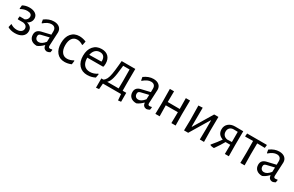

<svg xmlns="http://www.w3.org/2000/svg" viewBox="162 -1701 4660 3047"><g transform="rotate(30 2492.0 -177.0)"><path d="M357 -130Q357 -67 308 -30Q259 7 176 7Q138 7 103 -2Q68 -11 44 -27L58 -88L64 -91Q87 -74 115.5 -64.5Q144 -55 175 -55Q223 -55 253 -77Q283 -99 283 -135Q283 -164 264.5 -182.5Q246 -201 211 -207H113L107 -213L112 -263L206 -262Q230 -272 245 -293Q260 -314 260 -339Q260 -369 238.5 -384.5Q217 -400 176 -400Q118 -400 59 -366L50 -369L56 -432Q113 -463 180 -463Q251 -463 292.5 -432.5Q334 -402 334 -350Q334 -314 315 -284.5Q296 -255 261 -239Q357 -215 357 -130Z M767 -346Q767 -329 761 -223Q755 -117 755 -99Q755 -77 762 -68.5Q769 -60 786 -60Q801 -60 820 -66L828 -59L820 -14Q791 3 763 6Q732 3 713.5 -16Q695 -35 694 -68H687Q633 -13 580 7Q513 7 475.5 -26.5Q438 -60 438 -118Q438 -162 461.5 -188Q485 -214 531 -225L693 -263L694 -328Q694 -367 673.5 -388Q653 -409 615 -409Q581 -409 547 -393Q513 -377 474 -343L466 -347L456 -404Q539 -466 627 -466Q692 -466 729.5 -434Q767 -402 767 -346ZM547 -177Q527 -171 518 -160.5Q509 -150 509 -129Q509 -96 527.5 -77.5Q546 -59 577 -59Q632 -59 689 -130L692 -212Z M1218 -439 1204 -370 1195 -367Q1143 -401 1092 -401Q1033 -401 1000 -356Q967 -311 967 -230Q967 -149 1001.5 -102.5Q1036 -56 1097 -56Q1124 -56 1153.5 -65Q1183 -74 1209 -90L1218 -85L1209 -18Q1148 8 1087 8Q996 8 944 -54.5Q892 -117 892 -226Q892 -337 946.5 -401.5Q1001 -466 1095 -466Q1126 -466 1159.5 -458.5Q1193 -451 1218 -439Z M1369 -232V-230Q1369 -146 1407 -101Q1445 -56 1515 -56Q1550 -56 1585 -67.5Q1620 -79 1649 -100L1657 -94L1645 -26Q1575 8 1505 8Q1407 8 1351 -54.5Q1295 -117 1295 -226Q1295 -336 1351 -401Q1407 -466 1502 -466Q1582 -466 1626 -420.5Q1670 -375 1670 -294Q1670 -267 1666 -243L1656 -233ZM1374 -286 1595 -290 1597 -304Q1597 -355 1572.5 -382.5Q1548 -410 1502 -410Q1452 -410 1418.5 -377.5Q1385 -345 1374 -286Z M2184 -58V106L2131 112L2122 0H1790L1781 106L1727 112V-58H1764Q1794 -77 1811.5 -111Q1829 -145 1840.5 -207Q1852 -269 1862 -380L1869 -458H2119L2117 -201L2118 -58ZM2046 -194 2044 -405H1927L1923 -368Q1910 -229 1890.5 -159.5Q1871 -90 1835 -58H2044Z M2591 -346Q2591 -329 2585 -223Q2579 -117 2579 -99Q2579 -77 2586 -68.5Q2593 -60 2610 -60Q2625 -60 2644 -66L2652 -59L2644 -14Q2615 3 2587 6Q2556 3 2537.5 -16Q2519 -35 2518 -68H2511Q2457 -13 2404 7Q2337 7 2299.5 -26.5Q2262 -60 2262 -118Q2262 -162 2285.5 -188Q2309 -214 2355 -225L2517 -263L2518 -328Q2518 -367 2497.5 -388Q2477 -409 2439 -409Q2405 -409 2371 -393Q2337 -377 2298 -343L2290 -347L2280 -404Q2363 -466 2451 -466Q2516 -466 2553.5 -434Q2591 -402 2591 -346ZM2371 -177Q2351 -171 2342 -160.5Q2333 -150 2333 -129Q2333 -96 2351.5 -77.5Q2370 -59 2401 -59Q2456 -59 2513 -130L2516 -212Z M3119 -201 3122 0H3044L3047 -194V-201L2826 -200L2829 0H2751L2755 -194L2752 -458H2829L2827 -261L3047 -260L3045 -458H3122Z M3280 -194 3276 -456 3353 -460 3351 -113H3357L3564 -458H3642L3639 -202L3642 0H3565L3568 -189V-350H3562L3352 0H3276Z M4095 -201 4097 0H4024L4026 -169H3939Q3899 -97 3831 0L3822 6Q3782 5 3755 -8L3754 -17Q3830 -106 3881 -181Q3831 -198 3806.5 -231Q3782 -264 3782 -314Q3782 -379 3827.5 -419Q3873 -459 3948 -459L4097 -458ZM3856 -315Q3856 -276 3877.5 -250.5Q3899 -225 3941 -217L4026 -220V-406L3953 -408Q3908 -408 3882 -383Q3856 -358 3856 -315Z M4531 -453 4525 -400 4441 -402H4385L4383 -201L4386 0H4308L4311 -194L4309 -402H4253L4168 -400L4163 -407L4168 -458H4525Z M4896 -346Q4896 -329 4890 -223Q4884 -117 4884 -99Q4884 -77 4891 -68.5Q4898 -60 4915 -60Q4930 -60 4949 -66L4957 -59L4949 -14Q4920 3 4892 6Q4861 3 4842.5 -16Q4824 -35 4823 -68H4816Q4762 -13 4709 7Q4642 7 4604.5 -26.5Q4567 -60 4567 -118Q4567 -162 4590.5 -188Q4614 -214 4660 -225L4822 -263L4823 -328Q4823 -367 4802.5 -388Q4782 -409 4744 -409Q4710 -409 4676 -393Q4642 -377 4603 -343L4595 -347L4585 -404Q4668 -466 4756 -466Q4821 -466 4858.5 -434Q4896 -402 4896 -346ZM4676 -177Q4656 -171 4647 -160.5Q4638 -150 4638 -129Q4638 -96 4656.5 -77.5Q4675 -59 4706 -59Q4761 -59 4818 -130L4821 -212Z"/></g></svg>

Font: Alegreya Sans
Style: Regular
Weight: 400
Designer: Juan Pablo del Peral
Foundry: Huerta Tipografica
Version: Version 2.008; ttfautohint (v1.6)